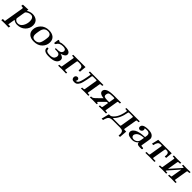

<svg xmlns="http://www.w3.org/2000/svg" viewBox="600 -2456 4654 4654"><g transform="rotate(45 2927.0 -129.0)"><path d="M2.9 194.8 11.2 147H80.1Q82 137.2 85 117.2Q87.9 97.2 89.8 86.9L165 -360.8V-371.1Q165 -387.2 152.6 -390.6Q140.1 -394 101.1 -394L108.9 -441.9L288.1 -450.2L280.8 -402.8Q358.9 -449.7 438 -450.2Q474.1 -450.2 508.1 -440.7Q542 -431.2 572.5 -411.1Q603 -391.1 621.6 -353Q640.1 -314.9 640.1 -264.2Q640.1 -153.3 559.6 -74.2Q479 4.9 352.1 4.9Q281.2 4.9 226.1 -40L194.8 147H264.2L255.9 194.8Q191.9 191.9 126 191.9H123Q70.8 191.9 2.9 194.8ZM236.8 -103Q236.8 -82 266.4 -56.4Q295.9 -30.8 339.8 -30.8Q418 -30.8 466.1 -107.4Q514.2 -184.1 514.2 -282.2Q514.2 -337.4 490.5 -373.3Q466.8 -409.2 418 -409.2Q374 -409.2 331.1 -386.5Q288.1 -363.8 277.8 -344.2Q274.9 -339.4 264.9 -278.6Q254.9 -217.8 246.1 -160.2Z M703.6 -178.2Q703.6 -283.2 782.7 -368.2Q861.8 -453.1 1000.5 -453.1Q1099.6 -453.1 1160.2 -404.1Q1220.7 -355 1220.7 -261.2Q1220.7 -154.3 1142.1 -74.2Q1063.5 5.9 924.8 5.9Q821.8 5.9 762.7 -43.2Q703.6 -92.3 703.6 -178.2ZM826.7 -137.2Q826.7 -122.1 828.6 -110.1Q830.6 -98.1 839.1 -78.1Q847.7 -58.1 871.1 -46.1Q894.5 -34.2 931.6 -34.2Q972.7 -34.2 1008.1 -53.7Q1043.5 -73.2 1059.6 -109.9Q1077.6 -147.9 1089.1 -216.1Q1100.6 -284.2 1100.6 -315.9Q1100.6 -327.1 1100.1 -335.7Q1099.6 -344.2 1093.8 -360.6Q1087.9 -377 1077.9 -387.9Q1067.9 -398.9 1046.4 -408Q1024.9 -417 994.6 -417Q900.4 -417 862.8 -335.9Q849.6 -308.1 838.1 -240.7Q826.7 -173.3 826.7 -137.2Z M1256.3 -104Q1256.3 -120.1 1262.5 -125.5Q1268.6 -130.9 1282.5 -130.9Q1296.4 -130.9 1300.8 -123.5Q1305.2 -116.2 1303.7 -105.7Q1302.2 -95.2 1308.3 -81.1Q1314.5 -66.9 1331.5 -56.2Q1364.7 -35.2 1438.5 -35.2Q1483.4 -35.2 1514.9 -47.1Q1546.4 -59.1 1560.3 -78.6Q1574.2 -98.1 1579.8 -115Q1585.4 -131.8 1585.4 -149.9Q1585.4 -228 1474.6 -228H1438.5Q1413.6 -228 1413.6 -242.2Q1413.6 -261.2 1443.4 -261.2H1476.6Q1518.6 -261.2 1547.9 -271Q1577.1 -280.8 1589.8 -296.9Q1602.5 -313 1607.4 -325.9Q1612.3 -338.9 1612.3 -351.1Q1612.3 -416 1509.3 -416Q1390.1 -416 1350.6 -334Q1341.8 -315.9 1323.2 -315.9Q1315.4 -315.9 1311.5 -316.9Q1307.6 -317.9 1304.4 -322Q1301.3 -326.2 1301.3 -335Q1301.3 -339.8 1314.5 -419.9Q1314.5 -421.9 1315.9 -428.5Q1317.4 -435.1 1317.9 -437.5Q1318.4 -439.9 1320.3 -444.6Q1322.3 -449.2 1325.9 -450.7Q1329.6 -452.1 1334.5 -452.1Q1343.3 -452.1 1384.3 -428.2Q1435.1 -453.1 1517.6 -453.1Q1729.5 -453.1 1729.5 -352.1Q1729.5 -284.2 1604.5 -248Q1600.6 -247.1 1598.1 -246.1Q1707 -219.2 1707.5 -145Q1707.5 -131.8 1702.9 -116.5Q1698.2 -101.1 1685.8 -79.6Q1673.3 -58.1 1644.8 -39.1Q1616.2 -20 1575.2 -8.8Q1523.4 5.4 1437.5 4.9H1434.6Q1256.3 4.9 1256.3 -104Z M1757.3 0 1763.2 -36.1H1779.3Q1818.4 -36.1 1826.2 -40Q1834 -43.9 1836.9 -62Q1836.9 -65.9 1837.9 -68.8L1889.2 -377Q1891.1 -391.1 1891.1 -394Q1891.1 -403.8 1882.1 -406.5Q1873 -409.2 1843.3 -409.2H1825.2L1831.1 -444.8H2252L2236.3 -270H2188Q2190.9 -303.2 2190.9 -317.9Q2190.9 -347.7 2182.1 -367.4Q2173.3 -387.2 2154.8 -395.5Q2136.2 -403.8 2118.7 -406.5Q2101.1 -409.2 2074.2 -409.2H2049.3Q2019.5 -409.2 2013.4 -405Q2007.3 -400.9 2003.9 -379.9L1952.1 -66.9Q1949.2 -48.8 1952.1 -43.9Q1958 -36.1 2014.2 -36.1H2033.2L2027.3 0Q1955.6 -2.9 1885.3 -2.9Q1834.5 -2.9 1757.3 0Z M2221.7 -67.9Q2221.7 -100.1 2240.5 -119.6Q2259.3 -139.2 2287.6 -139.2Q2308.6 -139.2 2323.5 -125Q2338.4 -110.8 2338.4 -88.9Q2338.4 -62 2317.4 -40Q2352.5 -43 2372.1 -59.6Q2391.6 -76.2 2411.6 -132.1Q2431.6 -188 2452.6 -301.8Q2468.8 -389.6 2468.3 -395Q2468.3 -403.8 2456.3 -406.5Q2444.3 -409.2 2414.6 -409.2H2398.4L2404.3 -444.8H2866.7L2860.4 -409.2H2844.7Q2805.7 -409.2 2797.6 -405Q2789.6 -400.9 2786.6 -382.8Q2786.6 -378.9 2785.6 -376L2734.4 -67.9Q2734.4 -64.9 2732.9 -58.3Q2731.4 -51.8 2731.4 -49.8Q2731.4 -41 2740.5 -38.6Q2749.5 -36.1 2780.3 -36.1H2797.4L2791.5 0Q2683.6 -2.9 2670.4 -2.9Q2604.5 -2.9 2538.6 0L2545.4 -36.1H2557.6Q2598.6 -36.1 2606.4 -40Q2614.3 -43.9 2618.7 -64L2671.4 -381.8Q2673.3 -391.6 2673.3 -395Q2673.3 -403.8 2668 -406.5Q2662.6 -409.2 2644.5 -409.2H2548.3Q2532.2 -409.2 2525.9 -405.5Q2519.5 -401.9 2516.6 -388.2Q2501.5 -303.2 2492.9 -259.5Q2484.4 -215.8 2470.5 -161.4Q2456.5 -106.9 2444.1 -82.5Q2431.6 -58.1 2412.1 -33.4Q2392.6 -8.8 2367.4 -0.5Q2342.3 7.8 2309.6 7.8Q2261.7 7.8 2241.7 -15.1Q2221.7 -38.1 2221.7 -67.9Z M2845.2 0 2851.1 -36.1Q2864.3 -36.1 2871.1 -36.6Q2877.9 -37.1 2888.7 -40Q2899.4 -43 2904.3 -45.4Q2909.2 -47.9 2921.6 -56.4Q2934.1 -64.9 2941.2 -71.5Q2948.2 -78.1 2966.8 -95.5Q2985.4 -112.8 2998.8 -126.5Q3012.2 -140.1 3041.3 -168Q3070.3 -195.8 3094.2 -219.2Q2944.3 -237.3 2944.3 -320.8Q2944.3 -350.6 2965.8 -376.2Q2987.3 -401.9 3026.4 -418Q3096.2 -444.8 3236.3 -444.8H3470.2L3465.3 -409.2H3449.2Q3419.4 -409.2 3408.2 -405.5Q3397 -401.9 3395.5 -398.9Q3394 -396 3390.1 -376L3339.4 -67.9Q3337.4 -53.7 3337.4 -49.8Q3337.4 -41 3346.2 -38.6Q3355 -36.1 3386.2 -36.1H3403.3L3397 0Q3289.1 -2.9 3277.3 -2.9Q3213.4 -2.9 3150.4 0L3155.3 -36.1H3179.2Q3215.3 -36.1 3221.2 -42.5Q3227.1 -48.8 3233.4 -88.9L3254.4 -214.8H3224.1Q3215.3 -214.8 3203.9 -204.8Q3192.4 -194.8 3140.1 -142.1Q3093.3 -94.2 3059.1 -60.1H3060.1Q3055.2 -53.2 3052.2 -45.9V-43Q3054.2 -40 3058.1 -38.6Q3062 -37.1 3065.7 -37.1Q3069.3 -37.1 3075.7 -36.6Q3082 -36.1 3085 -36.1L3079.1 0Q3016.1 -2.9 2952.1 -2.9Q2914.1 -2.9 2845.2 0ZM3071.3 -310.1Q3071.3 -272.9 3102.3 -260.5Q3133.3 -248 3214.4 -248H3260.3Q3283.2 -381.8 3283.2 -395Q3283.2 -408.2 3262.2 -408.2H3210Q3130.9 -407.2 3105 -391.1Q3079.1 -375 3073.2 -331.1Q3071.3 -316.9 3071.3 -310.1Z M3411.1 162.1 3461.9 -36.1H3478Q3507.8 -36.1 3529.1 -43.9Q3550.3 -51.8 3583 -84Q3612.8 -112.8 3637.5 -154.8Q3662.1 -196.8 3676 -237.3Q3689.9 -277.8 3699 -314Q3708 -350.1 3710.9 -372.1L3713.9 -394Q3713.9 -403.8 3704.6 -406.5Q3695.3 -409.2 3663.1 -409.2H3648.9L3655.3 -444.8H4112.3L4106 -409.2H4091.3Q4051.3 -409.2 4043.7 -404.5Q4036.1 -399.9 4032.2 -376L3980 -66.9Q3978 -52.7 3978 -50.8Q3978 -41 3988.5 -38.6Q3999 -36.1 4037.1 -36.1H4055.2L4040 162.1H3992.2Q3995.1 107.9 3995.1 106.9Q3995.1 48.8 3969 24.4Q3942.9 0 3877 0H3640.1Q3555.2 0 3520 30.5Q3484.9 61 3459 162.1ZM3596.2 -42Q3610.4 -36.1 3626 -36.1H3822.3Q3850.1 -36.1 3856.2 -40.5Q3862.3 -44.9 3865.2 -64L3914.1 -358.9Q3918.9 -386.7 3918.9 -395Q3918.9 -403.8 3913.6 -406.5Q3908.2 -409.2 3890.1 -409.2H3793.9Q3773.9 -409.2 3762.2 -397.9Q3722.2 -154.8 3596.2 -43Z M4120.6 -95.2Q4120.6 -139.2 4155.8 -175Q4190.9 -210.9 4246.6 -230Q4283.7 -243.2 4319.3 -250Q4355 -256.8 4381.3 -259Q4407.7 -261.2 4472.7 -265.1Q4481.4 -316.9 4481.9 -333Q4481.9 -417 4390.6 -417Q4374.5 -417 4356.7 -415.5Q4338.9 -414.1 4327.4 -412.1Q4315.9 -410.2 4315.9 -409.2Q4315.9 -408.2 4317.4 -406Q4318.8 -403.8 4318.8 -402.8Q4330.1 -388.7 4329.6 -370.1Q4329.6 -339.4 4308.1 -318.6Q4286.6 -297.9 4258.8 -297.9Q4233.9 -297.9 4218.3 -313Q4202.6 -328.1 4202.6 -351.1Q4202.6 -453.1 4396 -453.1Q4502.9 -453.1 4548.8 -415Q4594.7 -377 4594.7 -323.2Q4594.7 -305.2 4585.9 -257.8Q4577.1 -203.6 4575.7 -195.8Q4553.7 -85.9 4553.7 -64.9Q4553.7 -46.9 4609.9 -46.9Q4634.8 -46.9 4634.8 -27.8Q4634.8 -14.6 4629.9 -8.3Q4625 -2 4618.9 -1Q4612.8 0 4600.6 0H4552.7Q4455.6 0 4455.6 -56.2Q4455.6 -64 4458 -74.2Q4457 -71.3 4451.4 -64.2Q4445.8 -57.1 4431.9 -44.7Q4418 -32.2 4400.9 -21Q4383.8 -9.8 4356.2 -2Q4328.6 5.9 4298.8 5.9Q4274.9 5.9 4250.2 2.9Q4225.6 0 4193.1 -9Q4160.6 -18.1 4140.6 -40.5Q4120.6 -63 4120.6 -95.2ZM4237.8 -95.2Q4237.8 -66.4 4259.8 -48.1Q4281.7 -29.8 4314.9 -29.8Q4368.2 -29.8 4408.7 -64Q4444.8 -92.8 4453.6 -149.9Q4455.6 -164.1 4460.7 -192.1Q4465.8 -220.2 4467.8 -233.9Q4397 -231 4347.4 -213.4Q4297.9 -195.8 4276.4 -172.4Q4254.9 -148.9 4246.3 -130.1Q4237.8 -111.3 4237.8 -95.2Z M4703.6 -270 4744.1 -444.8H5207.5L5190.4 -270H5142.6Q5146.5 -306.2 5146.5 -325.2Q5146.5 -341.3 5144.5 -351.6Q5142.6 -361.8 5135.5 -377Q5128.4 -392.1 5108.9 -400.1Q5089.4 -408.2 5059.6 -408.2Q5035.6 -408.2 5030.5 -404.1Q5025.4 -399.9 5022.5 -379.9L4970.2 -66.9Q4968.3 -52.7 4968.3 -50.8Q4968.3 -41 4979.2 -38.6Q4990.2 -36.1 5031.2 -36.1H5063.5L5057.1 0Q4978 -2.9 4898.4 -2.9Q4822.3 -2.9 4746.6 0L4753.4 -36.1H4771.5Q4806.6 -36.1 4819.6 -36.1Q4832.5 -36.1 4842 -40.5Q4851.6 -44.9 4852.5 -49.1Q4853.5 -53.2 4855.5 -66.9L4907.2 -378.9Q4909.2 -393.1 4909.2 -395Q4909.2 -402.8 4903.8 -405.5Q4898.4 -408.2 4881.3 -408.2Q4846.2 -408.2 4823.2 -399.2Q4800.3 -390.1 4786.4 -367.7Q4772.5 -345.2 4765.9 -326.2Q4759.3 -307.1 4751.5 -270Z M5207.5 0 5213.4 -36.1H5229.5Q5268.6 -36.1 5276.4 -40Q5284.2 -43.9 5287.1 -62Q5287.1 -65.9 5288.1 -68.8L5339.4 -377Q5341.3 -391.1 5341.3 -394Q5341.3 -403.8 5331.8 -406.5Q5322.3 -409.2 5290.5 -409.2H5275.4L5281.2 -444.8Q5341.3 -441.9 5402.3 -441.9Q5468.3 -441.9 5534.2 -444.8L5528.3 -409.2H5516.1Q5473.1 -409.2 5465.8 -405Q5458.5 -400.9 5454.1 -378.9L5410.2 -115.2L5645.5 -379.9Q5658.7 -395 5658.2 -398.9Q5658.2 -408.7 5613.3 -409.2H5594.2L5600.1 -444.8Q5660.2 -441.9 5720.2 -441.9Q5787.1 -441.9 5853.5 -444.8L5847.2 -409.2H5831.5Q5801.8 -409.2 5790.5 -405.5Q5779.3 -401.9 5777.8 -398.9Q5776.4 -396 5772.5 -376L5721.2 -67.9Q5719.2 -53.7 5719.2 -49.8Q5719.2 -41 5728.3 -38.6Q5737.3 -36.1 5768.6 -36.1H5785.2L5779.3 0Q5671.4 -2.9 5657.2 -2.9Q5592.3 -2.9 5526.4 0L5532.2 -36.1H5545.4Q5588.4 -36.1 5595.5 -40Q5602.5 -43.9 5606.4 -65.9Q5618.7 -135.7 5627.4 -191.4Q5636.2 -247.1 5640.4 -269Q5644.5 -291 5647 -305.9Q5649.4 -320.8 5650.4 -330.1L5415.5 -64Q5403.3 -49.8 5403.3 -44.9Q5403.3 -36.1 5447.3 -36.1H5466.3L5460.4 0Q5352.5 -2.9 5339.4 -2.9Q5273.4 -2.9 5207.5 0Z"/></g></svg>

Font: CMU Serif Extra
Style: BoldSlanted
Weight: 700
Italic angle: -9.46001°
Version: Version 0.7.0